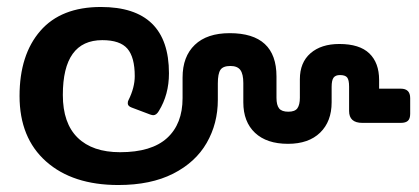

<svg xmlns="http://www.w3.org/2000/svg" viewBox="-20 -515 1199 550"><path d="M36 -240Q36 -358 95.5 -426.5Q155 -495 269 -495Q464 -495 464 -305Q464 -244 435 -197Q428 -185 419 -185Q416 -185 410 -187L357 -207Q346 -211 346 -219Q346 -225 348 -228Q366 -264 366 -297Q366 -351 345 -375.5Q324 -400 273 -400Q160 -400 160 -243Q160 -162 202.5 -120.5Q245 -79 324 -79Q414 -79 458.5 -119.5Q503 -160 503 -234V-293Q503 -353 538 -386.5Q573 -420 638 -420Q772 -420 772 -296V-235Q772 -214 779.5 -204.5Q787 -195 806 -195Q825 -195 832 -205Q839 -215 839 -235V-288Q839 -336 869.5 -362.5Q900 -389 952 -389Q1010 -389 1038 -362Q1066 -335 1066 -286V-261H1128Q1155 -261 1155 -234V-189Q1155 -175 1148.5 -169Q1142 -163 1128 -163H1018Q980 -163 980 -197V-267Q980 -286 974.5 -293Q969 -300 954 -300Q941 -300 935.5 -292.5Q930 -285 930 -266V-222Q930 -167 897 -135Q864 -103 805 -103Q744 -103 710.5 -134.5Q677 -166 677 -222V-277Q677 -303 668.5 -314.5Q660 -326 640 -326Q619 -326 611.5 -315Q604 -304 604 -276V-229Q604 -161 572 -105.5Q540 -50 476 -17.5Q412 15 319 15Q188 15 112 -52.5Q36 -120 36 -240Z"/></svg>

Font: Mitr
Style: Regular
Weight: 400
Designer: Thanarat Vachiruckul
Foundry: Cadson Demak
Version: Version 1.002